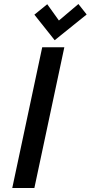

<svg xmlns="http://www.w3.org/2000/svg" viewBox="-20 -935 451 955"><path d="M411 -863 370 -915 273 -833 215 -914 151 -862 252 -735ZM41 0H151L300 -700H190Z"/></svg>

Font: Advent Pro
Style: Italic
Weight: 400
Italic angle: -12°
Designer: VivaRado, Andreas Kalpakidis
Foundry: VivaRado, Andreas Kalpakidis
Version: Version 3.000